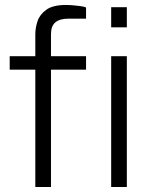

<svg xmlns="http://www.w3.org/2000/svg" viewBox="-20 -752 611 772"><path d="M122 0V-472H19V-526H122V-614Q122 -640 131 -667Q140 -694 166.5 -713Q193 -732 244 -732Q261 -732 275.5 -730.5Q290 -729 303 -727.5Q316 -726 326 -722V-677H256Q220 -677 202.5 -662Q185 -647 185 -615V-526H326V-472H185V0ZM427 -642V-723H490V-642ZM427 0V-526H490V0Z"/></svg>

Font: Archivo Expanded ExtraLight
Style: Regular
Weight: 250
Width: 7
Designer: Hector Gatti
Foundry: Omnibus-Type
Version: Version 2.001